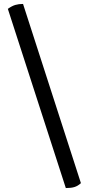

<svg xmlns="http://www.w3.org/2000/svg" viewBox="-20 -754 452 974"><path d="M313.9 200 19.8 -709.1Q40.3 -723.7 57.5 -728.9Q74.7 -734 96.9 -734L390.5 175.1Q375.3 189.2 358.3 194.6Q341.3 200 313.9 200Z"/></svg>

Font: Pitagon Serif
Style: Regular
Weight: 400
Designer: Travis Tran
Foundry: Pitagon
Version: Version 1.000;gftools[0.9.26]